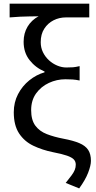

<svg xmlns="http://www.w3.org/2000/svg" viewBox="-20 -816 521 1041"><path d="M409.3 205.5 336.2 175.7Q355.8 151.3 367.8 135.1Q379.8 118.9 385.3 105.3Q390.8 91.7 390.8 76.7Q390.8 59.9 380.4 48.7Q370 37.4 343.3 28Q316.6 18.6 266.7 9Q208.9 -2.8 160.6 -25.9Q112.3 -49 83.5 -92.6Q54.7 -136.3 54.7 -207.3Q54.7 -261.2 77.8 -305.6Q101 -349.9 139 -380.5Q177.1 -411.1 221.5 -423.9V-428.3Q172.5 -449.1 140.3 -490.1Q108.1 -531 108.1 -589.5Q108.1 -636 129.6 -671.7Q151.1 -707.3 189.1 -727.7Q159.3 -727.3 136.4 -726.9Q113.6 -726.6 89.6 -725.5Q65.7 -724.4 32.2 -721.6V-796H464V-721.6H337Q300.9 -721.6 270 -705.8Q239.2 -690.1 220 -660.3Q200.8 -630.6 200.8 -587.2Q200.8 -557.6 212.9 -532.8Q225 -508 245.2 -489.4Q265.4 -470.8 290.2 -460.5Q315.1 -450.1 339.5 -450.1Q361.5 -450.1 375.8 -451.2Q390.1 -452.3 411.7 -457.5V-379.5Q390.6 -384 373.1 -385.1Q355.6 -386.2 334.4 -386.2Q287.6 -386.2 245 -366.4Q202.4 -346.6 175.6 -309.3Q148.9 -272 148.9 -218.9Q148.9 -165.4 171.6 -134.7Q194.3 -104.1 234 -88.8Q273.6 -73.5 323 -64.1Q377.1 -54 410 -40Q442.9 -26.1 457.9 -3.5Q473 19.1 473 56.2Q473 80.9 458 120.1Q443 159.2 409.3 205.5Z"/></svg>

Font: Noto Sans KR Thin
Style: Regular
Weight: 100
Designer: Ryoko NISHIZUKA 西塚涼子 (kana, bopomofo & ideographs); Paul D. Hunt (Latin, Greek & Cyrillic); Sandoll Communications 산돌커뮤니
Foundry: Adobe
Version: Version 2.004-H2;hotconv 1.0.118;makeotfexe 2.5.65603